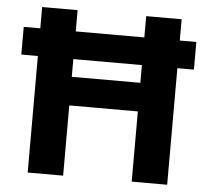

<svg xmlns="http://www.w3.org/2000/svg" viewBox="-51 -754 880 809"><g transform="rotate(5 389.5 -350.0)"><path d="M25 -493V-610H755V-493ZM535 0V-700H685V0ZM95 0V-700H245V0ZM226 -297V-418H558V-297Z"/></g></svg>

Font: DM Sans 18pt Black
Style: Regular
Weight: 900
Designer: Colophon Foundry, Jonny Pinhorn
Foundry: Colophon Foundry
Version: Version 4.004;gftools[0.9.30]